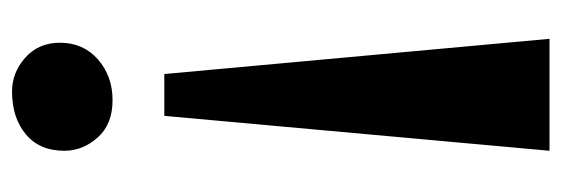

<svg xmlns="http://www.w3.org/2000/svg" viewBox="-327 -461 933 319"><g transform="rotate(-90 139.5 -301.5)"><path d="M48.5 145 106.5 -495H176L234.5 145ZM147 -748Q178.5 -748 203.2 -726Q228 -704 228 -668.5Q228 -629.5 200.2 -605.2Q172.5 -581 132.5 -581Q92.5 -581 70.5 -605.8Q48.5 -630.5 48.5 -661Q48.5 -702.5 76 -725.2Q103.5 -748 147 -748Z"/></g></svg>

Font: Merriweather 72pt Black
Style: Regular
Weight: 900
Version: Version 2.100